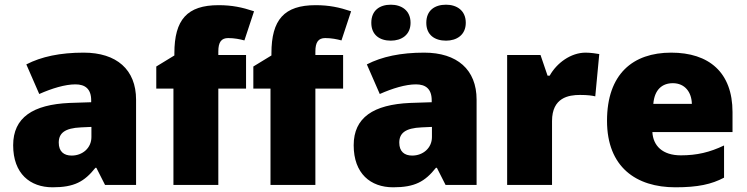

<svg xmlns="http://www.w3.org/2000/svg" viewBox="-20 -787 3179 817"><path d="M336 -563C236 -563 156 -546 92 -513L147 -387C201 -411 257 -428 301 -428C342 -428 368 -409 368 -360V-352L276 -349C120 -342 36 -287 36 -169C36 -48 108 10 204 10C296 10 339 -14 386 -73H390L427 0H559V-363C559 -491 476 -563 336 -563ZM325 -245 369 -247V-204C369 -157 331 -125 285 -125C252 -125 230 -142 230 -180C230 -220 255 -242 325 -245Z M1027 -410V-553H909V-568C909 -608 922 -625 951 -625C978 -625 1001 -620 1020 -615L1061 -739C1010 -756 967 -765 910 -765C776 -765 722 -703 722 -560V-551L645 -504V-410H718V0H909V-410Z M1440 -410V-553H1322V-568C1322 -608 1335 -625 1364 -625C1391 -625 1414 -620 1433 -615L1474 -739C1423 -756 1380 -765 1323 -765C1189 -765 1135 -703 1135 -560V-551L1058 -504V-410H1131V0H1322V-410Z M1560 -690C1560 -638 1596 -614 1643 -614C1688 -614 1727 -638 1727 -690C1727 -743 1688 -767 1643 -767C1596 -767 1560 -743 1560 -690ZM1794 -690C1794 -638 1830 -614 1878 -614C1923 -614 1962 -638 1962 -690C1962 -743 1923 -767 1878 -767C1830 -767 1794 -743 1794 -690ZM1785 -563C1685 -563 1605 -546 1541 -513L1596 -387C1650 -411 1706 -428 1750 -428C1791 -428 1817 -409 1817 -360V-352L1725 -349C1569 -342 1485 -287 1485 -169C1485 -48 1557 10 1653 10C1745 10 1788 -14 1835 -73H1839L1876 0H2008V-363C2008 -491 1925 -563 1785 -563ZM1774 -245 1818 -247V-204C1818 -157 1780 -125 1734 -125C1701 -125 1679 -142 1679 -180C1679 -220 1704 -242 1774 -245Z M2472 -563C2409 -563 2349 -519 2319 -465H2310L2280 -553H2138V0H2329V-272C2329 -372 2400 -383 2448 -383C2483 -383 2500 -380 2513 -377L2530 -557C2519 -559 2493 -563 2472 -563Z M2836 -563C2673 -563 2563 -472 2563 -273C2563 -76 2687 10 2854 10C2950 10 3008 -3 3061 -31V-168C3000 -139 2946 -126 2877 -126C2799 -126 2759 -167 2756 -225H3097V-310C3097 -479 2997 -563 2836 -563ZM2843 -433C2895 -433 2923 -394 2924 -345H2760C2765 -406 2798 -433 2843 -433Z"/></svg>

Font: Noto Sans Gujarati Black
Style: Regular
Weight: 900
Designer: Jelle Bosma - Monotype Design Team, Universal Thirst
Foundry: Monotype Imaging Inc.
Version: Version 2.106